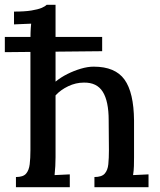

<svg xmlns="http://www.w3.org/2000/svg" viewBox="-35 -775 661 795"><path d="M31 0V-42Q61 -42 73 -56Q85 -70 88 -95Q91 -120 91 -153V-605Q91 -622 91.5 -639.5Q92 -657 94 -677Q77 -676 58 -675.5Q39 -675 23 -674V-727Q68 -727 95 -731.5Q122 -736 136.5 -742Q151 -748 158 -755H195V-437Q217 -455 244 -468.5Q271 -482 299.5 -490.5Q328 -499 353 -499Q442 -499 480.5 -445.5Q519 -392 520 -276V-124Q520 -106 519.5 -87.5Q519 -69 516 -50Q532 -51 549 -51.5Q566 -52 580 -53V0H356V-42Q386 -42 398.5 -56Q411 -70 413.5 -95Q416 -120 416 -153L415 -277Q415 -356 390.5 -395Q366 -434 312 -433Q279 -433 247.5 -418Q216 -403 195 -380V-124Q195 -106 194 -87.5Q193 -69 191 -50Q207 -51 223.5 -51.5Q240 -52 254 -53V0ZM-15 -559V-622H388V-563Z"/></svg>

Font: Lora Medium
Style: Regular
Weight: 500
Designer: Olga Karpushina, Alexei Vanyashin (Cyrillic)
Foundry: Cyreal
Version: Version 3.004